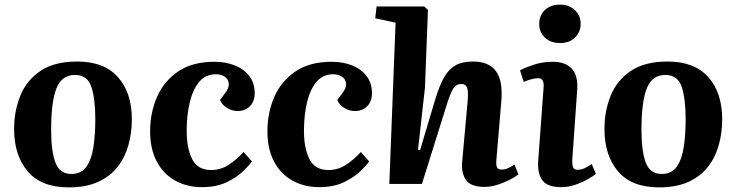

<svg xmlns="http://www.w3.org/2000/svg" viewBox="-20 -795 3183 830"><path d="M278 15Q158 15 99.5 -54.5Q41 -124 41 -237Q41 -315 68 -381.5Q95 -448 155 -488.5Q215 -529 314 -529Q430 -529 490 -461.5Q550 -394 550 -279Q550 -222 535.5 -169Q521 -116 489 -74.5Q457 -33 404.5 -9Q352 15 278 15ZM288 -43Q332 -43 354 -75Q376 -107 384 -160.5Q392 -214 392 -279Q392 -368 375 -419.5Q358 -471 304 -471Q247 -471 224 -413Q201 -355 201 -233Q201 -142 219.5 -92.5Q238 -43 288 -43Z M907 -528Q955 -528 994.5 -512.5Q1034 -497 1057.5 -466.5Q1081 -436 1081 -392Q1081 -357 1060.5 -336Q1040 -315 1007 -315Q984 -315 962 -328Q940 -341 931 -363L953 -392Q971 -416 969 -434.5Q967 -453 951.5 -463.5Q936 -474 913 -474Q869 -474 841.5 -441.5Q814 -409 800.5 -353.5Q787 -298 787 -229Q787 -155 810.5 -107.5Q834 -60 893 -60Q934 -60 968.5 -82.5Q1003 -105 1033 -138L1069 -97Q1057 -80 1030 -54Q1003 -28 959 -7Q915 14 853 14Q787 14 736 -15Q685 -44 657 -98Q629 -152 629 -227Q629 -309 659.5 -377.5Q690 -446 751.5 -487Q813 -528 907 -528Z M1414 -528Q1462 -528 1501.5 -512.5Q1541 -497 1564.5 -466.5Q1588 -436 1588 -392Q1588 -357 1567.5 -336Q1547 -315 1514 -315Q1491 -315 1469 -328Q1447 -341 1438 -363L1460 -392Q1478 -416 1476 -434.5Q1474 -453 1458.5 -463.5Q1443 -474 1420 -474Q1376 -474 1348.5 -441.5Q1321 -409 1307.5 -353.5Q1294 -298 1294 -229Q1294 -155 1317.5 -107.5Q1341 -60 1400 -60Q1441 -60 1475.5 -82.5Q1510 -105 1540 -138L1576 -97Q1564 -80 1537 -54Q1510 -28 1466 -7Q1422 14 1360 14Q1294 14 1243 -15Q1192 -44 1164 -98Q1136 -152 1136 -227Q1136 -309 1166.5 -377.5Q1197 -446 1258.5 -487Q1320 -528 1414 -528Z M2221 -41Q2206 -29 2181 -16.5Q2156 -4 2128 4.5Q2100 13 2076 13Q2013 13 1993 -19Q1973 -51 1978 -97L2002 -362Q2005 -401 1999 -416.5Q1993 -432 1974 -432Q1951 -432 1938 -410Q1925 -388 1908 -332L1804 0H1663L1690 -697L1602 -716L1608 -767H1814L1830 -752L1817 -415L1787 -148L1796 -146L1862 -367Q1879 -423 1898.5 -458.5Q1918 -494 1947.5 -511.5Q1977 -529 2024 -529Q2095 -529 2125 -486Q2155 -443 2147 -356L2126 -106Q2124 -83 2128 -72.5Q2132 -62 2149 -62Q2162 -62 2176 -68Q2190 -74 2204 -84Z M2311 -692Q2311 -728 2335.5 -751.5Q2360 -775 2401 -775Q2440 -775 2465 -751.5Q2490 -728 2490 -692Q2490 -656 2465.5 -632.5Q2441 -609 2402 -609Q2360 -609 2335.5 -632.5Q2311 -656 2311 -692ZM2330 -418Q2333 -457 2307 -457Q2283 -457 2244 -441L2228 -491Q2248 -502 2286.5 -515Q2325 -528 2370 -528Q2424 -528 2452 -498Q2480 -468 2475 -404L2454 -106Q2453 -83 2457.5 -72Q2462 -61 2478 -61Q2492 -61 2507.5 -68Q2523 -75 2538 -86L2556 -43Q2543 -33 2519.5 -19.5Q2496 -6 2466 4Q2436 14 2406 14Q2345 14 2323.5 -17Q2302 -48 2307 -105Z M2830 15Q2710 15 2651.5 -54.5Q2593 -124 2593 -237Q2593 -315 2620 -381.5Q2647 -448 2707 -488.5Q2767 -529 2866 -529Q2982 -529 3042 -461.5Q3102 -394 3102 -279Q3102 -222 3087.5 -169Q3073 -116 3041 -74.5Q3009 -33 2956.5 -9Q2904 15 2830 15ZM2840 -43Q2884 -43 2906 -75Q2928 -107 2936 -160.5Q2944 -214 2944 -279Q2944 -368 2927 -419.5Q2910 -471 2856 -471Q2799 -471 2776 -413Q2753 -355 2753 -233Q2753 -142 2771.5 -92.5Q2790 -43 2840 -43Z"/></svg>

Font: Literata 36pt
Style: Bold Italic
Weight: 700
Italic angle: -2°
Designer: Latin by Veronika Burian and Jose Scaglione. Greek by Irene Vlachou. Cyrillic by Vera Evstafieva
Foundry: TypeTogether
Version: Version 3.002